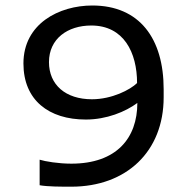

<svg xmlns="http://www.w3.org/2000/svg" viewBox="-20 -684 707 712"><path d="M244.6 8.3C448.2 8.3 586.9 -121.6 586.9 -323.2V-353C586.9 -541 497.6 -663.6 322.3 -663.6C199.2 -663.6 66.9 -596.2 66.9 -448.7C66.9 -312.5 161.1 -240.7 298.3 -240.7C375 -240.7 445.3 -269.5 489.3 -302.2C489.3 -171.9 412.1 -77.1 244.6 -77.1C196.3 -77.1 147.5 -85.4 127 -91.8V2.9C155.3 8.3 208.5 8.3 244.6 8.3ZM318.4 -589.4C439 -589.4 488.3 -489.3 488.3 -376C462.9 -351.1 395 -315.9 320.8 -315.9C223.1 -315.9 161.6 -369.6 161.6 -453.6C161.6 -540.5 231 -589.4 318.4 -589.4Z"/></svg>

Font: Inder
Style: Regular
Weight: 400
Designer: Irina Smirnova
Foundry: Irina Smirnova
Version: Version 1.001